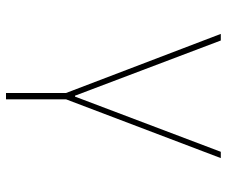

<svg xmlns="http://www.w3.org/2000/svg" viewBox="-78 -478 756 640"><g transform="rotate(90 300.0 -158.0)"><path d="M290 0 93 -516H115L299 -30H302L486 -516H507L311 0V200H290Z"/></g></svg>

Font: IBM Plex Mono Thin
Style: Regular
Weight: 100
Monospace: yes
Designer: Mike Abbink, Paul van der Laan, Pieter van Rosmalen
Foundry: Bold Monday
Version: Version 2.3